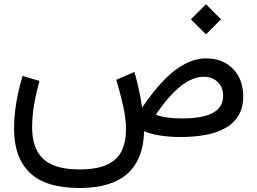

<svg xmlns="http://www.w3.org/2000/svg" viewBox="-20 -663 1245 929"><path d="M963.6 -291.7Q1008.1 -291.7 1033.8 -265.9Q1059.6 -240 1059.6 -199.5Q1059.6 -166 1043.1 -144.7Q1026.6 -123.3 998.7 -111.3Q970.7 -99.4 935.3 -94.6Q899.9 -89.8 862.3 -89.8Q825 -89.8 792.2 -93.9Q759.5 -97.9 734.1 -108.4Q781.5 -178 822.6 -218Q863.8 -258.1 899 -274.9Q934.3 -291.7 963.6 -291.7ZM977.3 -380.4Q926.8 -380.4 876.5 -354.7Q826.2 -329.1 774.5 -276.5Q722.9 -223.9 667.5 -142.1Q661.4 -186.3 651.5 -231.9Q641.6 -277.6 630.4 -314.9L542.5 -276.9Q562.7 -210 576.2 -148.6Q589.6 -87.2 589.6 -36.1Q589.6 25.6 568 68.7Q546.4 111.8 496.9 134.3Q447.5 156.7 364.3 156.7Q285.2 156.7 234.5 134.8Q183.8 112.8 159.7 67.4Q135.5 22 135.5 -48.3Q135.5 -105.7 146.5 -165.3Q157.5 -224.9 170.9 -271.5L89.4 -295.4Q77.4 -257.6 67.9 -214Q58.3 -170.4 53.1 -126.1Q47.9 -81.8 47.9 -40.8Q47.9 99.1 124.4 172.9Q200.9 246.6 364.5 246.6Q463.9 246.6 532.6 217.4Q601.3 188.2 637.9 127.4Q674.6 66.7 677 -27.6Q711.7 -14.2 756.1 -7.1Q800.5 0 854.7 0Q917 0 971.8 -9.8Q1026.6 -19.5 1068.1 -42.1Q1109.6 -64.7 1133.3 -103Q1157 -141.4 1157 -198.7Q1157 -249.8 1135.5 -290.9Q1114 -332 1073.7 -356.2Q1033.4 -380.4 977.3 -380.4ZM903.6 -569.6 976.6 -496.8 1049.3 -569.6 976.6 -642.6Z"/></svg>

Font: Estedad-FD-VF Thin
Style: Regular
Weight: 100
Designer: Amin Abedi
Version: Version 5.0